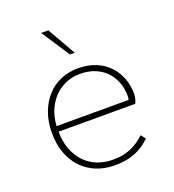

<svg xmlns="http://www.w3.org/2000/svg" viewBox="-129 -796 819 906"><g transform="rotate(-20 280.0 -343.0)"><path d="M295 10Q244 10 202 -7Q160 -24 129.5 -56Q99 -88 82.5 -133.5Q66 -179 66 -235Q66 -291 83 -336.5Q100 -382 129 -414Q158 -446 198 -463Q238 -480 285 -480Q335 -480 374 -464Q413 -448 439.5 -420Q466 -392 480 -355.5Q494 -319 494 -278Q494 -264 490.5 -251Q487 -238 483 -230H98Q98 -180 113 -141Q128 -102 154 -74.5Q180 -47 216 -32.5Q252 -18 295 -18Q346 -18 384 -34Q422 -50 456 -82L474 -59Q439 -24 396 -7Q353 10 295 10ZM285 -452Q249 -452 216.5 -439Q184 -426 158.5 -401Q133 -376 117 -340Q101 -304 98 -258H459Q461 -262 461.5 -267.5Q462 -273 462 -278Q462 -315 450 -346.5Q438 -378 415.5 -401.5Q393 -425 360 -438.5Q327 -452 285 -452ZM273 -554 180 -696H216L297 -554Z"/></g></svg>

Font: Celebes Thin
Style: Regular
Weight: 250
Designer: Anugrah Pasau
Foundry: Lafontype
Version: Version 1.000; ttfautohint (v1.8.4)